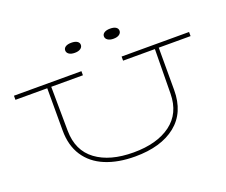

<svg xmlns="http://www.w3.org/2000/svg" viewBox="-142 -1124 1605 1361"><g transform="rotate(-20 660.5 -443.5)"><path d="M1321 -655H1081V-336Q1081 -166 969 -76.5Q857 13 661 13Q533 13 438 -26.5Q343 -66 291.5 -144.5Q240 -223 240 -336V-655H0V-686H509V-655H270L273 -321Q275 -172 379 -95Q483 -18 661 -18Q838 -18 942 -95Q1046 -172 1048 -319L1052 -655H812V-686H1321ZM451 -863Q451 -880 466.5 -890Q482 -900 510 -900Q538 -900 553.5 -890Q569 -880 569 -863Q569 -846 553.5 -835Q538 -824 510 -824Q482 -824 466.5 -835Q451 -846 451 -863ZM743 -863Q743 -880 759 -890Q775 -900 802 -900Q831 -900 846 -890Q861 -880 861 -863Q861 -846 845.5 -835Q830 -824 802 -824Q775 -824 759 -835Q743 -846 743 -863Z"/></g></svg>

Font: BioRhyme Expanded ExtraLight
Style: Regular
Weight: 275
Width: 7
Designer: Aoife Mooney
Foundry: Aoife Mooney Type
Version: Version 1.001